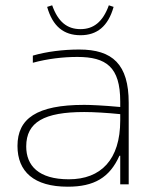

<svg xmlns="http://www.w3.org/2000/svg" viewBox="-20 -696 555 725"><path d="M279 -509C219 -509 155 -501 104 -486V-459C159 -474 218 -481 272 -481C381 -481 434 -443 434 -313V-292C369 -298 321 -300 298 -300C118 -300 46 -248 46 -145C46 -48 108 9 236 9C335 9 394 -25 431 -108H434V0H466V-308C466 -453 405 -509 279 -509ZM79 -143C79 -235 147 -273 298 -273C334 -273 384 -270 434 -265V-241C434 -93 361 -19 240 -19C125 -19 79 -71 79 -143ZM158 -670 177 -676C199 -614 233 -586 284 -586C332 -586 368 -612 391 -676L409 -670C388 -596 346 -563 284 -563C221 -563 179 -596 158 -670Z"/></svg>

Font: LT Wave Text Thin
Style: Regular
Weight: 100
Designer: Daniel Lyons
Version: Version 2.5 (Glyphs App)